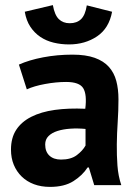

<svg xmlns="http://www.w3.org/2000/svg" viewBox="-20 -724 536 752"><path d="M23 0ZM54 -471Q94 -489 149 -499.5Q204 -510 264 -510Q316 -510 351 -497.5Q386 -485 406.5 -462Q427 -439 435.5 -407Q444 -375 444 -335Q444 -291 441 -246.5Q438 -202 437.5 -159Q437 -116 440 -75.5Q443 -35 455 1H349L328 -68H323Q303 -37 267.5 -14.5Q232 8 176 8Q141 8 113 -2.5Q85 -13 65 -32.5Q45 -52 34 -78.5Q23 -105 23 -138Q23 -184 43.5 -215.5Q64 -247 102.5 -266.5Q141 -286 194.5 -293.5Q248 -301 314 -298Q321 -354 306 -378.5Q291 -403 239 -403Q200 -403 156.5 -395Q113 -387 85 -374ZM219 -99Q258 -99 281 -116.5Q304 -134 315 -154V-219Q284 -222 255.5 -220Q227 -218 205 -211Q183 -204 170 -191Q157 -178 157 -158Q157 -130 173.5 -114.5Q190 -99 219 -99ZM187 -704Q194 -665 210.5 -649Q227 -633 253 -633Q281 -633 297.5 -649Q314 -665 320 -703L419 -678Q407 -613 360 -581.5Q313 -550 250 -550Q219 -550 190 -557Q161 -564 138 -579.5Q115 -595 99 -619Q83 -643 77 -678Z"/></svg>

Font: PT Sans
Style: Bold
Weight: 700
Version: Version 2.003W OFL; ttfautohint (v1.6)